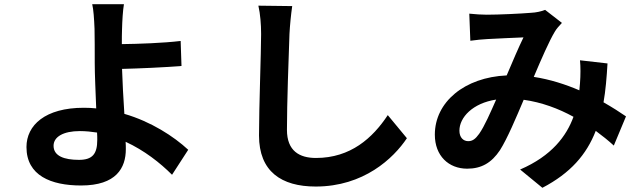

<svg xmlns="http://www.w3.org/2000/svg" viewBox="-20 -822 3040 914"><path d="M235 -128C235 -171 282 -198 360 -198C388 -198 416 -195 442 -191C443 -177 443 -165 443 -156C443 -89 420 -61 356 -61C286 -61 235 -79 235 -128ZM570 -802H419C425 -777 428 -734 430 -685C431 -642 431 -583 431 -522C431 -469 435 -384 438 -306C419 -308 399 -309 379 -309C195 -309 106 -226 106 -122C106 14 223 61 366 61C534 61 579 -23 579 -112C579 -122 579 -134 578 -147C667 -106 742 -47 799 10L876 -109C807 -173 699 -243 572 -280C567 -354 563 -434 561 -494C642 -496 760 -501 844 -508L840 -627C757 -617 640 -613 560 -612C560 -638 560 -662 561 -685C562 -724 565 -773 570 -802Z M1371 -793 1210 -795C1219 -755 1223 -707 1223 -660C1223 -574 1213 -311 1213 -177C1213 -6 1319 66 1483 66C1711 66 1853 -68 1917 -164L1826 -274C1754 -165 1649 -70 1484 -70C1406 -70 1346 -103 1346 -204C1346 -328 1354 -552 1358 -660C1360 -700 1365 -751 1371 -793Z M2214 -757 2219 -628C2245 -632 2280 -635 2300 -636C2346 -639 2432 -642 2472 -644C2449 -597 2420 -529 2392 -463C2191 -454 2050 -336 2050 -181C2050 -80 2116 -19 2204 -19C2272 -19 2320 -47 2360 -107C2395 -162 2437 -262 2473 -347C2559 -335 2639 -305 2710 -266C2677 -175 2607 -80 2456 -15L2562 72C2696 2 2772 -86 2816 -199C2847 -176 2876 -153 2902 -129L2960 -268C2931 -288 2895 -311 2853 -335C2863 -391 2868 -453 2872 -520L2741 -535C2744 -505 2744 -465 2741 -426C2740 -415 2739 -404 2738 -392C2673 -420 2599 -444 2521 -456C2557 -541 2595 -628 2621 -671C2629 -685 2641 -698 2655 -713L2575 -775C2558 -768 2532 -762 2507 -761C2460 -757 2354 -752 2297 -752C2275 -752 2241 -754 2214 -757ZM2167 -200C2167 -263 2230 -331 2342 -348C2314 -285 2287 -222 2261 -185C2243 -160 2229 -150 2209 -150C2186 -150 2167 -167 2167 -200Z"/></svg>

Font: Source Han Sans CN
Style: Bold
Weight: 700
Designer: Ryoko NISHIZUKA 西塚涼子 (kana, bopomofo & ideographs); Paul D. Hunt (Latin, Greek & Cyrillic); Sandoll Communications 산돌커뮤니
Foundry: Adobe
Version: Version 2.001;hotconv 1.0.107;makeotfexe 2.5.65593